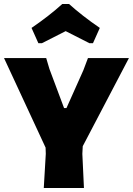

<svg xmlns="http://www.w3.org/2000/svg" viewBox="-28 -936 662 956"><path d="M-8 -647 199 -201 200 -170 190 0H390L382 -170L384 -208L614 -647H410L387 -586L303 -398H291L218 -593L202 -647ZM129 -797 163 -721H181L299 -781L417 -721H435L469 -797C409 -838 358 -878 316 -916H282C240 -878 189 -838 129 -797Z"/></svg>

Font: Luna Sans Black
Style: Regular
Weight: 900
Designer: Juan Pablo del Peral
Foundry: Huerta Tipografica
Version: Version 2.001; ttfautohint (v1.5)